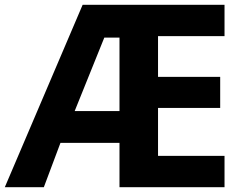

<svg xmlns="http://www.w3.org/2000/svg" viewBox="-20 -777 1012 797"><path d="M0 0 323 -757H912V-627H636V-458H894V-329H636V-130H912V0H476V-184H231L162 0ZM290 -316H476V-621H413Z"/></svg>

Font: Menbere
Style: Regular
Weight: 400
Designer: Aleme Tadesse
Foundry: Sorkin Type Co
Version: Version 1.000